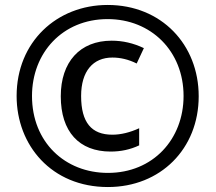

<svg xmlns="http://www.w3.org/2000/svg" viewBox="-20 -744 869 774"><path d="M415 10C627 10 781 -144 781 -356C781 -564 631 -724 414 -724C209 -724 47 -575 47 -357C47 -158 188 10 415 10ZM415 -47C242 -47 109 -171 109 -357C109 -531 232 -667 414 -667C589 -667 720 -538 720 -357C720 -183 597 -47 415 -47ZM426 -133C467 -133 505 -141 541 -158V-227C504 -210 467 -201 433 -201C349 -201 307 -250 307 -357C307 -457 355 -512 433 -512C464 -512 497 -505 531 -488L560 -550C518 -570 475 -580 430 -580C302 -580 225 -494 225 -356C225 -213 299 -133 426 -133Z"/></svg>

Font: Noto Sans Myanmar UI ExtraCondensed Medium
Style: Regular
Weight: 500
Width: 2
Designer: Monotype Design Team
Foundry: Monotype Imaging Inc.
Version: Version 2.103